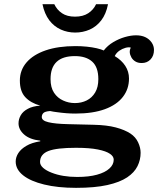

<svg xmlns="http://www.w3.org/2000/svg" viewBox="-20 -780 760 920"><path d="M240.2 -759.8Q252.9 -732.9 277.1 -716.6Q301.3 -700.2 339.4 -700.2Q377.9 -700.2 402.8 -716.6Q427.7 -732.9 440.4 -759.8H497.6Q488.3 -712.4 465.1 -682.4Q441.9 -652.3 409.7 -638.2Q377 -624 340.3 -624Q303.7 -624 271.5 -638.4Q239.3 -652.8 216.3 -682.6Q192.9 -713.9 183.6 -759.8ZM631.8 -610.8Q682.1 -610.8 706.5 -576.7Q717.8 -560.1 717.8 -541Q717.8 -512.7 701.4 -495.4Q685.1 -478 659.2 -478Q641.1 -478 628.9 -485.4Q616.7 -492.7 609.9 -504.4Q595.2 -530.3 606.9 -551.8Q596.7 -555.2 581.1 -550.8Q565.4 -546.4 551.3 -536.6Q536.6 -525.9 529.8 -511.2Q562.5 -491.7 580.3 -464.4Q598.1 -437 598.1 -403.8Q598.1 -353.5 568.8 -315.7Q539.6 -277.8 482.4 -256.8Q425.3 -235.8 340.8 -235.8Q300.8 -235.8 255.4 -242.2Q234.4 -244.6 220.2 -248Q195.3 -246.1 187.7 -238.3Q180.2 -230.5 180.2 -219.2Q180.2 -201.7 212.4 -194.3Q243.7 -186.5 306.2 -185.1L429.2 -182.1Q492.2 -180.7 534.7 -169.4Q577.1 -158.2 605 -140.1Q629.9 -123.5 641.8 -97.9Q653.8 -72.3 653.8 -47.9Q653.8 -14.2 638.9 16.1Q624 46.4 589.4 69.8Q554.2 93.3 494.4 106.7Q434.6 120.1 344.2 120.1Q256.8 120.1 191.7 104.2Q126.5 88.4 90.8 60.1Q55.2 31.7 55.2 -5.9Q55.2 -26.9 67.9 -46.6Q80.6 -66.4 106.9 -81.5Q131.3 -96.2 172.9 -103V-106Q122.1 -111.8 95.5 -135.5Q68.8 -159.2 68.8 -189Q68.8 -209.5 79.6 -228Q90.3 -246.6 113.8 -258.8Q135.7 -271 172.9 -273.9Q127 -286.6 101.1 -314.5Q75.2 -342.3 75.2 -394Q75.2 -443.8 107.2 -481Q139.2 -518.1 198.7 -538.6Q258.3 -559.1 341.8 -559.1Q369.6 -559.1 395.8 -556.4Q421.9 -553.7 443.4 -548.8Q465.8 -543.5 477.1 -538.1Q495.6 -562 522.7 -578.1Q549.8 -594.2 578.6 -602.5Q607.9 -610.8 631.8 -610.8ZM338.9 -511.2Q222.2 -511.2 222.2 -400.9Q222.2 -360.8 239 -335.4Q255.9 -310.1 282.7 -298.3Q309.1 -286.1 338.9 -286.1Q370.1 -286.1 395.5 -298.8Q420.9 -311.5 436 -336.9Q451.2 -362.3 451.2 -400.9Q451.2 -458 421.9 -484.6Q392.6 -511.2 338.9 -511.2ZM344.2 -71.8Q252 -71.8 212.4 -56.6Q171.9 -41 171.9 -3.9Q171.9 11.2 186.8 24.4Q201.7 37.6 227.1 47.4Q278.8 67.9 350.1 67.9Q405.8 67.9 444.8 57.1Q483.9 46.4 504.4 27.3Q524.9 8.8 524.9 -15.1Q524.9 -30.8 506.8 -43Q488.8 -55.7 449 -63.7Q409.2 -71.8 344.2 -71.8Z"/></svg>

Font: BIZ UDPMincho
Style: Bold
Weight: 700
Designer: TypeBank Co., Ltd.
Foundry: Morisawa Inc.
Version: Version 1.06